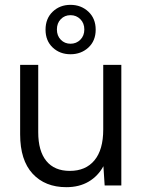

<svg xmlns="http://www.w3.org/2000/svg" viewBox="-20 -769 597 796"><path d="M483 0H413.9L408.7 -80Q386.5 -38.9 347.4 -15.9Q308.4 7 255.1 7Q166.8 7 115.2 -48.9Q63.5 -104.8 63.5 -212V-500H138.5V-220.7Q138.5 -142.9 172.1 -101.7Q205.7 -60.5 269.5 -60.5Q335.3 -60.5 371.6 -104.3Q408 -148.2 408 -232.1V-500H483ZM168.8 -646Q168.8 -692.2 198.5 -720.6Q228.2 -748.9 272.2 -748.9Q316.2 -748.9 346.5 -720.6Q376.7 -692.2 376.7 -646Q376.7 -599.8 346.5 -571.9Q316.3 -544.1 272.3 -544.1Q228.2 -544.1 198.5 -572Q168.8 -599.9 168.8 -646ZM329.6 -646.9Q329.6 -673 313 -689.5Q296.5 -706.1 272.3 -706.1Q248 -706.1 232 -689.5Q215.9 -673 215.9 -646.9Q215.9 -620.7 232.1 -604.2Q248.2 -587.7 272.4 -587.7Q296.5 -587.7 313 -604.2Q329.6 -620.7 329.6 -646.9Z"/></svg>

Font: AF Albert Sans Medium
Style: Regular
Weight: 500
Designer: Andreas Rasmussen
Foundry: a.Foundry
Version: Version 1.300;Glyphs 3.2 (3231)